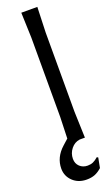

<svg xmlns="http://www.w3.org/2000/svg" viewBox="-184 -784 590 1035"><g transform="rotate(-20 111.0 -267.0)"><path d="M218 125 207 182Q187 200 167 208Q147 216 120 216Q72 216 41 186.5Q10 157 10 114Q10 49 65 0L95 -27H96L100 -150V-605L95 -750H187L182 -605V-150L187 0H157Q127 4 107 29Q87 54 87 86Q87 113 105 130Q123 147 150 147Q168 147 181.5 141Q195 135 211 121Z"/></g></svg>

Font: Farro Light
Style: Regular
Weight: 300
Designer: Aceler Chua
Foundry: Grayscale Limited
Version: Version 1.101